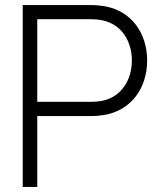

<svg xmlns="http://www.w3.org/2000/svg" viewBox="-20 -740 632 760"><path d="M127.5 0V-280.5H341.5C355.5 -280.5 371.5 -281.5 390 -284.5C498 -301.5 562.5 -390 562.5 -500.5C562.5 -610.5 498 -699.5 390 -716C371.5 -719 355.5 -720 341.5 -720H70V0ZM127.5 -664H340.5C352 -664 369 -663 385 -659.5C463 -644 502 -574.5 502 -500.5C502 -426.5 463 -357 385 -341C369 -338 352 -337 340.5 -337H127.5Z"/></svg>

Font: Hauora Light
Style: Regular
Weight: 300
Designer: Wayne Shih
Foundry: WCYS
Version: Version 1.001;hotconv 1.0.109;makeotfexe 2.5.65596